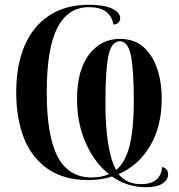

<svg xmlns="http://www.w3.org/2000/svg" viewBox="-20 -745 751 805"><path d="M591 40Q514 40 450 -5Q404 10 350 10Q250 10 182.5 -35.5Q115 -81 81.5 -163.5Q48 -246 48 -359Q48 -471 83 -553Q118 -635 186.5 -680Q255 -725 353 -725Q417 -725 450.5 -708.5Q484 -692 484 -669Q484 -658 477 -650.5Q470 -643 456 -642Q448 -680 422.5 -697.5Q397 -715 353 -715Q265 -715 220.5 -628.5Q176 -542 176 -358Q176 -174 222 -87.5Q268 -1 364 -1Q407 -1 437 -15Q376 -63 339.5 -145.5Q303 -228 303 -329Q303 -450 353 -516Q403 -582 483 -582Q541 -582 579.5 -549.5Q618 -517 638 -460Q658 -403 658 -330Q658 -216 609.5 -133.5Q561 -51 477 -15Q495 7 518.5 17Q542 27 572 27Q653 27 660 -45Q685 -38 685 -14Q685 8 662 24Q639 40 591 40ZM467 -32Q507 -66 524 -137Q541 -208 541 -319Q541 -455 528.5 -513.5Q516 -572 483 -572Q447 -572 434.5 -511Q422 -450 422 -316Q422 -114 467 -32Z"/></svg>

Font: Noto Serif Display Condensed SemiBold
Style: Regular
Weight: 600
Width: 3
Designer: Monotype Design Team
Foundry: Monotype Imaging Inc.
Version: Version 2.009